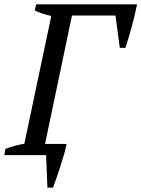

<svg xmlns="http://www.w3.org/2000/svg" viewBox="-40 -720 656 891"><path d="M169 -52H269Q265 -31 257.5 -4.5Q250 22 241 49.5Q232 77 223 103.5Q214 130 206 151H180L174 0H-20L-15 -29Q30 -46 73 -53L198 -646Q178 -650 159 -656.5Q140 -663 121 -671L128 -700H596Q592 -680 586 -654Q580 -628 572.5 -600Q565 -572 557 -545.5Q549 -519 542 -498H516L496 -648H294Z"/></svg>

Font: PTSerifItalic
Style: Italic
Weight: 400
Italic angle: -12°
Designer: A.Korolkova, O.Umpeleva, V.Yefimov
Foundry: ParaType Ltd
Version: Version 1.000W OFL